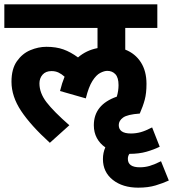

<svg xmlns="http://www.w3.org/2000/svg" viewBox="-20 -642 799 886"><path d="M194 -426Q239 -426 272.5 -414Q306 -402 340 -377Q378 -410 430 -420V-513H0V-622H706V-513H558V-413Q604 -395 630 -354.5Q656 -314 656 -255Q656 -212 648 -182Q640 -152 625 -118H624H625Q568 -114 548 -99.5Q528 -85 528 -65Q528 -26 584 -26Q607 -26 629 -32Q651 -38 682 -54L717 35Q691 48 656.5 58Q622 68 577 68Q570 78 570 91Q570 130 625 130Q649 130 671 123.5Q693 117 723 102L759 191Q733 203 698.5 213.5Q664 224 618 224Q546 224 500.5 188Q455 152 455 92Q455 63 466 38Q441 21 427 -5Q413 -31 413 -64Q413 -159 519 -196Q527 -223 527 -249Q527 -284 512.5 -299.5Q498 -315 475 -315Q461 -315 442.5 -305.5Q424 -296 406.5 -268.5Q389 -241 376 -188L257 -222Q266 -259 278 -288Q265 -300 250.5 -307Q236 -314 218 -314Q191 -314 176.5 -297.5Q162 -281 162 -257Q162 -213 194.5 -170.5Q227 -128 300 -64L210 17Q122 -63 77.5 -130Q33 -197 33 -265Q33 -324 58 -359.5Q83 -395 120 -410.5Q157 -426 194 -426Z"/></svg>

Font: Noto Sans SemiCondensed
Style: Bold Italic
Weight: 700
Width: 4
Italic angle: -12°
Designer: Monotype Design Team
Foundry: Monotype Imaging Inc.
Version: Version 2.013; ttfautohint (v1.8.4.7-5d5b)